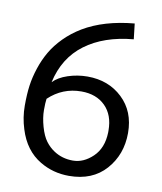

<svg xmlns="http://www.w3.org/2000/svg" viewBox="-75 -698 646 768"><g transform="rotate(10 247.5 -314.0)"><path d="M381.3 -189V-197.3Q381.3 -260.3 345 -296.4Q308.6 -332.5 248 -332.5Q171.4 -332.5 115.2 -279.3Q112.8 -263.7 112.8 -233.2Q112.8 -202.6 123 -166.5Q133.3 -130.4 148.7 -109.9Q164.1 -89.4 184.6 -76.2Q218.3 -54.2 261.5 -54.2Q304.7 -54.2 342 -89.8Q379.4 -125.5 381.3 -189ZM256.3 8.8Q191.9 8.8 138.7 -22.9Q74.2 -61 48.8 -143.6Q34.2 -189.5 34.2 -237.3Q34.2 -285.2 39.1 -319.8Q43.9 -354.5 56.2 -391.6Q68.4 -428.7 87.2 -460.9Q106 -493.2 135.7 -523.2Q165.5 -553.2 203.6 -576.2Q287.1 -626 410.2 -637.2L417.5 -574.2Q298.3 -563.5 222.2 -506.8Q146 -450.2 123.5 -348.1Q144 -370.1 182.6 -382.8Q221.2 -395.5 261.7 -395.5Q347.2 -395.5 403.6 -342Q460 -288.6 460 -200.9Q460 -113.3 405.8 -52.2Q351.6 8.8 256.3 8.8Z"/></g></svg>

Font: Molengo
Style: Regular
Weight: 400
Designer: moyogo
Foundry: moyogo
Version: Version 0.11; ttfautohint (v0.8) -G 32 -r 16 -x